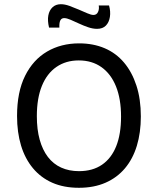

<svg xmlns="http://www.w3.org/2000/svg" viewBox="-20 -879 750 912"><path d="M355 13Q283 13 228.5 -11Q174 -35 136.5 -80Q99 -125 80 -187.5Q61 -250 61 -328Q61 -442 99 -518.5Q137 -595 203.5 -634Q270 -673 356 -673Q423 -673 477 -650Q531 -627 569 -582Q607 -537 628 -472.5Q649 -408 649 -326Q649 -249 630 -186.5Q611 -124 573.5 -79.5Q536 -35 481 -11Q426 13 355 13ZM355 -66Q420 -66 464.5 -96.5Q509 -127 532 -184.5Q555 -242 555 -325Q555 -409 531 -468.5Q507 -528 462 -560Q417 -592 354 -592Q293 -592 248 -561Q203 -530 179 -471Q155 -412 155 -327Q155 -264 168.5 -215.5Q182 -167 207.5 -133.5Q233 -100 270.5 -83Q308 -66 355 -66ZM441 -742Q421 -742 399 -749.5Q377 -757 355.5 -767Q334 -777 315.5 -785Q297 -793 285 -793Q272 -793 266.5 -782Q261 -771 262 -748H213Q205 -781 209.5 -805.5Q214 -830 229.5 -844.5Q245 -859 269 -859Q288 -859 310 -851Q332 -843 354 -833.5Q376 -824 394.5 -816Q413 -808 424 -808Q439 -808 445.5 -822Q452 -836 449 -853H498Q506 -824 502 -798.5Q498 -773 483 -757.5Q468 -742 441 -742Z"/></svg>

Font: Bricolage Grotesque 18pt
Style: Regular
Weight: 400
Version: Version 1.001;gftools[0.9.33.dev8+g029e19f]